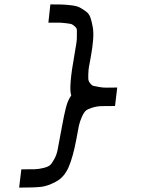

<svg xmlns="http://www.w3.org/2000/svg" viewBox="-20 -770 658 873"><path d="M67 83 77 0Q118 0 137.5 -0.5Q157 -1 178.5 -6.5Q200 -12 208 -19.5Q216 -27 226.5 -46Q237 -65 241.5 -86.5Q246 -108 253 -148Q256 -164 262 -196Q268 -228 271 -242.5Q274 -257 279 -277.5Q284 -298 290 -311.5Q296 -325 304 -336Q291 -370 319 -524Q324 -555 327 -572Q330 -589 329.5 -607.5Q329 -626 329.5 -633.5Q330 -641 320.5 -649.5Q311 -658 306 -660Q301 -662 280 -664.5Q259 -667 246.5 -667Q234 -667 200 -667L209 -750Q242 -750 260 -749.5Q278 -749 303.5 -746Q329 -743 341.5 -736.5Q354 -730 369.5 -719Q385 -708 391 -690.5Q397 -673 401.5 -648.5Q406 -624 403.5 -590Q401 -556 393 -512Q387 -480 384.5 -466Q382 -452 381.5 -432.5Q381 -413 382 -406.5Q383 -400 390.5 -390.5Q398 -381 405 -379.5Q412 -378 430.5 -374.5Q449 -371 465 -371.5Q481 -372 513 -372L503 -288Q463 -288 441.5 -287.5Q420 -287 399.5 -280.5Q379 -274 370.5 -267Q362 -260 352.5 -239Q343 -218 338.5 -197.5Q334 -177 327 -136Q312 -56 292 -10Q272 36 234.5 56Q197 76 167.5 79.5Q138 83 73 83Q69 83 67 83Z"/></svg>

Font: Hermit LightItalic
Style: Regular
Weight: 300
Italic angle: -10°
Designer: Pablo Caro
Version: Version 2.000;PS 002.000;hotconv 1.0.88;makeotf.lib2.5.64775